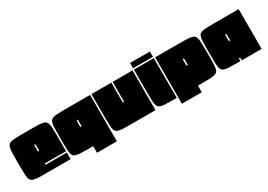

<svg xmlns="http://www.w3.org/2000/svg" viewBox="9 -1554 3504 2508"><g transform="rotate(-30 1760.5 -300.0)"><path d="M10 -355Q10 -428 12.5 -474.5Q15 -521 26 -547Q37 -573 63 -584Q89 -595 135.5 -597.5Q182 -600 255 -600H385Q458 -600 504.5 -597.5Q551 -595 577 -584Q603 -573 614 -547Q625 -521 627.5 -475Q630 -429 630 -355V-120H310V-100H630V0L160 -1Q104 -3 73 -12.5Q42 -22 28.5 -47Q15 -72 12.5 -119.5Q10 -167 10 -245ZM310 -400V-300H330V-380Q330 -395 327.5 -397.5Q325 -400 310 -400Z M970 100V0H895Q822 0 775.5 -2.5Q729 -5 703 -16Q677 -27 666 -53Q655 -79 652.5 -125.5Q650 -172 650 -245V-355Q650 -428 652.5 -474.5Q655 -521 666 -547Q677 -573 703 -584Q729 -595 775.5 -597.5Q822 -600 895 -600H1270V100ZM970 -300V-400Q955 -400 952.5 -397.5Q950 -395 950 -380V-300Z M1910 0H1535Q1462 0 1415.5 -2.5Q1369 -5 1343 -16Q1317 -27 1306 -53Q1295 -79 1292.5 -125.5Q1290 -172 1290 -245V-600H1590V-320Q1590 -308 1591.5 -304.5Q1593 -301 1600 -300H1610V-600H1910Z M1930 -700H2230V-620H1930ZM2231 0H2176Q2102 0 2055.5 -2.5Q2009 -5 1983.5 -16Q1958 -27 1946.5 -53Q1935 -79 1933 -125.5Q1931 -172 1931 -245V-600H2231Z M2551 100H2251V-600H2626Q2699 -600 2745.5 -597.5Q2792 -595 2818 -584Q2844 -573 2855 -547Q2866 -521 2868.5 -475Q2871 -429 2871 -355V-245Q2871 -172 2868.5 -125.5Q2866 -79 2855 -53Q2844 -27 2818 -16Q2792 -5 2746 -2.5Q2700 0 2626 0H2551ZM2551 -300H2571V-380Q2571 -395 2568.5 -397.5Q2566 -400 2551 -400Z M3511 -600V0H3211V-43H3191V0H3136Q3063 0 3016.5 -2.5Q2970 -5 2944 -16Q2918 -27 2907 -53Q2896 -79 2893.5 -125.5Q2891 -172 2891 -245V-355Q2891 -428 2893.5 -474.5Q2896 -521 2907 -547Q2918 -573 2944 -584Q2970 -595 3016.5 -597.5Q3063 -600 3136 -600ZM3191 -300H3211V-400Q3196 -400 3193.5 -397.5Q3191 -395 3191 -380Z"/></g></svg>

Font: Badeen Display
Style: Regular
Weight: 400
Version: Version 1.000; ttfautohint (v1.8.4.7-5d5b)